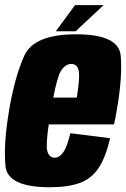

<svg xmlns="http://www.w3.org/2000/svg" viewBox="-20 -740 503 764"><path d="M178 5Q10 5 1.8 -79.2Q-6.5 -163.5 15.5 -297Q38.5 -434.5 77 -519Q115.5 -603.5 283 -603.5Q452.5 -603.5 460.2 -518.8Q468 -434 444.5 -300.5Q439.5 -270 433.5 -245H174Q162.5 -165.5 167.5 -142.5Q173.5 -112.5 198 -112.5Q216 -112.5 231.5 -133.8Q247 -155 260 -210L418 -190Q400.5 -113.5 372 -71Q343.5 -28.5 296.8 -11.8Q250 5 178 5ZM192 -351.5H285.5Q298.5 -431.5 293.5 -457.5Q288 -485.5 263.5 -485.5Q239 -485.5 221.5 -456Q208 -433.5 192 -351.5ZM202 -615.5 278.5 -719.5H392L281 -615.5Z"/></svg>

Font: Anybody Condensed ExtraBold
Style: Italic
Weight: 800
Width: 3
Italic angle: -10°
Designer: Tyler Finck
Foundry: Etcetera Type Company
Version: Version 1.010; ttfautohint (v1.8.3) -l 8 -r 50 -G 200 -x 14 